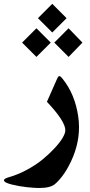

<svg xmlns="http://www.w3.org/2000/svg" viewBox="-52 -692 459 982"><path d="M215.3 -672.4 288.6 -599.1 215.3 -525.9 142.1 -599.1ZM298.8 -547.4 369.6 -474.1 298.8 -400.9 225.6 -474.1ZM134.3 -547.4 207.5 -474.1 134.3 -400.9 61 -474.1ZM352.1 -41Q352.1 58.1 300.3 155.3Q279.3 195.3 253.9 224.6Q238.3 242.7 226.6 251.5Q214.8 260.3 195.6 264.9Q176.3 269.5 146 269.5Q125.5 269.5 85.9 265.4Q46.4 261.2 7.3 251.5Q-31.7 241.7 -31.7 230Q-31.7 221.7 -7.8 214.8Q40 201.2 86.4 176Q132.8 150.9 167 122.6Q201.2 94.2 228 65.2Q254.9 36.1 268.6 12.5Q282.2 -11.2 282.2 -25.4Q282.2 -71.8 188 -171.4L240.7 -290.5Q244.6 -299.3 248.3 -301.8Q252 -304.2 256.3 -301.3Q260.7 -298.3 268.1 -289.1Q331.5 -210.4 348.1 -96.2Q352.1 -68.8 352.1 -41Z"/></svg>

Font: Parastoo FD
Style: Bold-FD
Weight: 700
Foundry: Saber Rastikerdar (saber.rastikerdar@gmail.com)
Version: Version 2.0.1